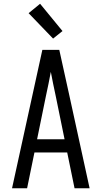

<svg xmlns="http://www.w3.org/2000/svg" viewBox="-20 -1000 540 1020"><path d="M44 0 205 -735H295L349 -490L456 0H376L337 -190H163L124 0ZM323 -260 276 -490Q269 -522 262.5 -554Q256 -586 250 -618Q244 -586 237.5 -554Q231 -522 224 -490L177 -260ZM262 -795 132 -930 193 -980 312 -835Z"/></svg>

Font: Iosevka Algr
Style: Regular
Weight: 400
Monospace: yes
Designer: Belleve Invis
Foundry: Belleve Invis
Version: Version 26.0.2; ttfautohint (v1.8.3)